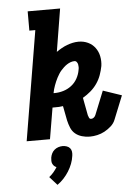

<svg xmlns="http://www.w3.org/2000/svg" viewBox="-64 -782 756 1091"><g transform="rotate(-5 314.0 -236.5)"><path d="M426 5Q403 5 381 -1.5Q359 -8 343 -21.5Q327 -35 318.5 -55.5Q310 -76 305 -98L289 -181Q278 -179 266.5 -178.5Q255 -178 243 -178Q240 -178 236.5 -178Q233 -178 229 -178L199 0H66L170 -625H136V-735H321L281 -491Q295 -501 311 -510Q327 -519 343 -525Q359 -531 375.5 -534.5Q392 -538 409 -538Q438 -538 462.5 -526.5Q487 -515 503 -493.5Q519 -472 524.5 -444.5Q530 -417 526 -389Q521 -363 512 -338Q503 -313 487.5 -290.5Q472 -268 451 -250Q430 -232 406 -218L425 -117Q427 -110 430.5 -102.5Q434 -95 442 -95Q451 -95 458 -101Q465 -107 468 -115L522 -249L628 -213L574 -79Q566 -58 548 -42Q530 -26 510.5 -15.5Q491 -5 469 0Q447 5 426 5ZM248 -259Q273 -259 298 -266.5Q323 -274 344 -290Q365 -306 378 -329.5Q391 -353 395 -378Q397 -386 397 -394Q397 -402 395.5 -409.5Q394 -417 389 -423.5Q384 -430 376 -430Q365 -430 354 -426Q343 -422 333 -415.5Q323 -409 314.5 -401Q306 -393 298 -384Q290 -375 284 -365Q278 -355 272.5 -345Q267 -335 262.5 -324Q258 -313 254 -302.5Q250 -292 247 -281Q244 -270 242 -259Q244 -259 245.5 -259Q247 -259 248 -259ZM219 262 176 214Q190 203 201.5 189.5Q213 176 222 161Q222 161 222 161Q222 161 222 161Q214 158 208.5 152.5Q203 147 199.5 139.5Q196 132 196 123Q196 114 197 105Q199 93 204.5 81.5Q210 70 220 61.5Q230 53 242.5 49Q255 45 267 45Q279 45 290.5 49Q302 53 309 61.5Q316 70 317.5 81.5Q319 93 317 105Q314 128 305.5 150Q297 172 284.5 192Q272 212 255.5 230Q239 248 219 262Z"/></g></svg>

Font: Iosevka Slab XBdEx
Style: Italic
Weight: 800
Width: 7
Italic angle: -9°
Monospace: yes
Designer: Belleve Invis
Foundry: Belleve Invis
Version: Version 11.1.1; ttfautohint (v1.8.3)